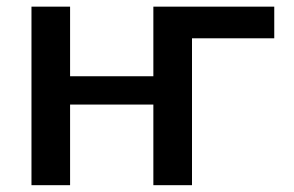

<svg xmlns="http://www.w3.org/2000/svg" viewBox="-20 -542 863 563"><path d="M543 -429.7V1H429.7V-235.4H185.5V1H72.3V-522.5H185.5V-318.4H429.7V-522.5H784.2V-429.7Z"/></svg>

Font: Gen Shin Gothic Medium
Style: Regular
Weight: 500
Designer: [Source Han Sans]
Ryoko NISHIZUKA  (kana & ideographs); Paul D. Hunt (Latin, Greek & Cyrillic); Wenlong ZHANG  (bopomofo
Version: Version 1.002.20150607